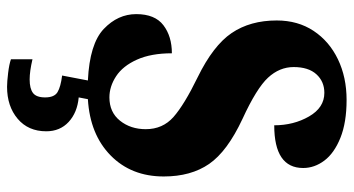

<svg xmlns="http://www.w3.org/2000/svg" viewBox="-249 -515 1002 544"><g transform="rotate(90 252.0 -243.0)"><path d="M261 9 256 35Q299 39 325.5 63.5Q352 88 352 127Q352 178 316.5 208Q281 238 226 238Q212 238 187 235Q162 232 148 227V166Q182 174 205 174Q231 174 243.5 164.5Q256 155 256 130Q256 104 241 95Q226 86 194 82L208 9Q104 4 62 -36Q20 -76 20 -128Q20 -181 51.5 -205Q83 -229 131 -229Q131 -170 149 -130Q167 -90 196 -71Q225 -52 256 -52Q298 -52 322 -82Q346 -112 346 -155Q346 -203 311.5 -233.5Q277 -264 199 -302Q109 -346 73.5 -398.5Q38 -451 38 -526Q38 -586 67.5 -630.5Q97 -675 148 -699.5Q199 -724 263 -724Q327 -724 370.5 -706.5Q414 -689 435 -661Q456 -633 456 -601Q456 -519 335 -519Q335 -574 310 -617.5Q285 -661 243 -661Q211 -661 190.5 -638.5Q170 -616 170 -574Q170 -534 200 -501.5Q230 -469 317 -429Q409 -386 444.5 -334.5Q480 -283 480 -206Q480 -114 420.5 -55.5Q361 3 261 9Z"/></g></svg>

Font: Noto Serif CondBlack
Style: Regular
Weight: 900
Width: 3
Designer: Monotype Design Team
Foundry: Monotype Imaging Inc.
Version: Version 1.001